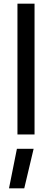

<svg xmlns="http://www.w3.org/2000/svg" viewBox="-20 -732 283 1045"><path d="M29 0ZM75 -712H168V0H75ZM72 78H163L112 293H29Z"/></svg>

Font: sheba-seeBold
Style: Regular
Weight: 600
Designer: Mohamed Galeb, the designers
Foundry: Kief Type Foundry
Version: Version 2.010; ttfautohint (v1.5.33-1714) -l 8 -r 50 -G 200 